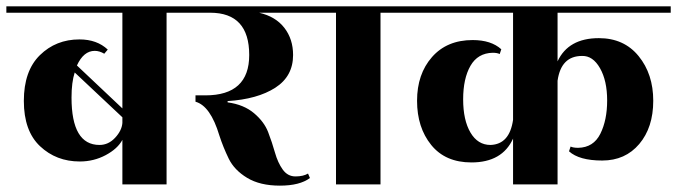

<svg xmlns="http://www.w3.org/2000/svg" viewBox="-40 -580 2130 604"><path d="M584 -560V-540H484V0H345V-140Q330 -112 292.5 -92Q255 -72 211 -72Q137 -72 86 -120Q35 -168 35 -262.5Q35 -357 85.5 -406.5Q136 -456 210 -456Q265 -456 299 -424L288 -411Q273 -420 258 -420Q223 -420 202 -374L345 -239V-540H-20V-560ZM185 -273Q185 -124 273 -124Q301 -124 322 -146.5Q343 -169 345 -193V-211L195 -352Q185 -321 185 -273Z M957 -560V-540H775Q827 -528 854.5 -492.5Q882 -457 882 -407Q882 -340 826 -304Q770 -268 676 -262V-258Q727 -251 759 -224Q791 -197 803.5 -164.5Q816 -132 825 -100Q834 -68 849.5 -46.5Q865 -25 889.5 -25Q914 -25 929 -34L935 -20Q903 4 840.5 4Q778 4 737.5 -20.5Q697 -45 679.5 -81Q662 -117 650 -154Q622 -247 575 -260V-280H606Q744 -280 744 -407Q744 -540 621 -540H544V-560Z M1257 -560V-540H1157V0H1017V-540H917V-560Z M1503 -124Q1563 -126 1574 -203V-540H1217V-560H2070V-540H1714V-387Q1748 -460 1844 -460Q1923 -460 1969 -403.5Q2015 -347 2015 -263Q2015 -179 1971 -127Q1927 -75 1854.5 -75Q1782 -75 1750 -104L1755 -119Q1763 -115 1779 -115Q1827 -116 1848.5 -159Q1870 -202 1870 -264Q1870 -326 1847.5 -365.5Q1825 -405 1791 -404Q1725 -404 1714 -326V0H1574V-144Q1540 -69 1443 -69Q1361 -69 1316.5 -124Q1272 -179 1272 -263Q1272 -347 1319 -400.5Q1366 -454 1447 -454Q1505 -454 1537 -425L1532 -410Q1524 -414 1510 -414Q1463 -413 1440 -373Q1417 -333 1417 -267.5Q1417 -202 1440 -163Q1463 -124 1503 -124Z"/></svg>

Font: Rozha One
Style: Regular
Weight: 400
Designer: Tim Donaldson, Indian Type Foundry
Foundry: Indian Type Foundry
Version: Version 1.301;PS 1.0;hotconv 1.0.78;makeotf.lib2.5.61930; tt